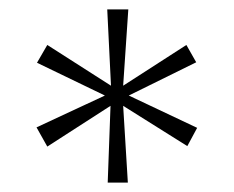

<svg xmlns="http://www.w3.org/2000/svg" viewBox="-20 -750 499 410"><path d="M210 -360 216 -524 81 -437 58 -478 204 -546 59 -616 81 -654 217 -567 209 -730H254L243 -567L378 -654L399 -617L255 -546L401 -477L380 -438L243 -524L253 -360Z"/></svg>

Font: DM Sans 9pt ExtraLight
Style: Regular
Weight: 250
Version: Version 4.004;gftools[0.9.30]